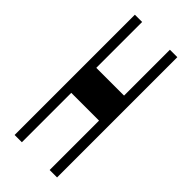

<svg xmlns="http://www.w3.org/2000/svg" viewBox="-238 -793 841 841"><g transform="rotate(45 182.0 -372.5)"><path d="M51 -745V0H96V-306H268V0H314V-745H268V-461H96V-745Z"/></g></svg>

Font: 寒蝉无机体 CompactMedium
Style: Regular
Weight: 500
Width: 3
Designer: ChillTanhei {Warren2060}; 
Source Han Sans {Ryoko NISHIZUKA 西塚涼子 (kana, bopomofo & ideographs); Paul D. Hunt (Latin, Gre
Foundry: ChillType&Adobe
Version: Version 1.000;Glyphs 3.1.1 (3135)